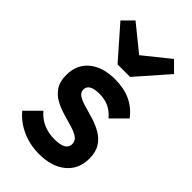

<svg xmlns="http://www.w3.org/2000/svg" viewBox="-235 -821 899 899"><g transform="rotate(45 215.0 -371.0)"><path d="M218 10Q157 10 105.5 -13Q54 -36 19 -78L89 -148Q138 -90 220 -90Q295 -90 295 -133Q295 -155 277 -167Q259 -179 230.5 -187.5Q202 -196 170.5 -205Q139 -214 110.5 -229.5Q82 -245 64 -272Q46 -299 46 -342Q46 -411 93.5 -450.5Q141 -490 223 -490Q339 -490 400 -408L330 -338Q288 -390 220 -390Q151 -390 151 -351Q151 -331 169 -320Q187 -309 215.5 -301Q244 -293 275.5 -283.5Q307 -274 335.5 -257.5Q364 -241 382 -213.5Q400 -186 400 -142Q400 -72 351 -31Q302 10 218 10ZM350 -752 400 -702 264 -547H181L45 -702L95 -752L222 -649Z"/></g></svg>

Font: Outfit Medium
Style: Regular
Weight: 500
Designer: Rodrigo Fuenzalida
Foundry: fragTYPE
Version: Version 1.100; ttfautohint (v1.8.4.7-5d5b);gftools[0.9.27]